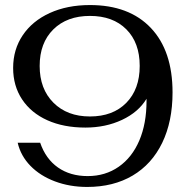

<svg xmlns="http://www.w3.org/2000/svg" viewBox="-20 -730 736 760"><path d="M663 -364Q663 -249 622 -164.5Q581 -80 505 -35Q429 10 325 10Q256 10 197.5 -12Q139 -34 100.5 -73.5Q62 -113 50 -165H139Q161 -101 209.5 -67Q258 -33 327 -33Q397 -33 450 -70Q503 -107 531.5 -174Q560 -241 560 -330V-339Q528 -286 463 -255.5Q398 -225 318 -225Q232 -225 167.5 -254Q103 -283 67.5 -336.5Q32 -390 32 -461Q32 -534 70 -590.5Q108 -647 177 -678.5Q246 -710 336 -710Q491 -710 577 -619.5Q663 -529 663 -364ZM533 -469Q533 -561 480 -614Q427 -667 336 -667Q245 -667 191 -613.5Q137 -560 137 -469Q137 -378 191.5 -323.5Q246 -269 336 -269Q427 -269 480 -323Q533 -377 533 -469Z"/></svg>

Font: Fahkwang
Style: Regular
Weight: 400
Version: Version 1.000; ttfautohint (v1.6)